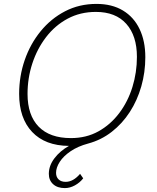

<svg xmlns="http://www.w3.org/2000/svg" viewBox="-20 -740 804 983"><path d="M312 223Q274 223 252 203Q230 183 230 150Q230 108 259 70Q288 32 333 7Q211 6 144.5 -64.5Q78 -135 78 -259Q78 -350 106.5 -432.5Q135 -515 188 -580Q241 -645 313.5 -682.5Q386 -720 474 -720Q553 -720 609 -686.5Q665 -653 694.5 -591.5Q724 -530 724 -447Q724 -370 703.5 -298Q683 -226 644.5 -166.5Q606 -107 552 -65Q498 -23 431 -5Q379 9 342 34Q305 59 286 88.5Q267 118 267 145Q267 166 280 178.5Q293 191 316 191Q355 191 390 150L406 173Q389 195 363.5 209Q338 223 312 223ZM343 -33Q422 -33 484 -67.5Q546 -102 590.5 -161Q635 -220 658 -294.5Q681 -369 681 -449Q681 -557 626.5 -618Q572 -679 471 -679Q391 -679 326.5 -644.5Q262 -610 216 -550Q170 -490 145.5 -415Q121 -340 121 -259Q121 -150 178 -91.5Q235 -33 343 -33Z"/></svg>

Font: Livvic ExtraLight
Style: Italic
Weight: 275
Italic angle: -10°
Designer: Jacques Le Bailly, Baron von Fonthausen
Version: Version 1.001; ttfautohint (v1.8.2)